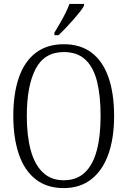

<svg xmlns="http://www.w3.org/2000/svg" viewBox="-20 -951 652 981"><path d="M305 10Q219 10 161.5 -35.5Q104 -81 76 -164Q48 -247 48 -359Q48 -473 76.5 -555Q105 -637 162.5 -681Q220 -725 306 -725Q391 -725 448 -682Q505 -639 534 -556.5Q563 -474 563 -358Q563 -245 533.5 -162.5Q504 -80 446.5 -35Q389 10 305 10ZM305 -30Q372 -30 413.5 -69.5Q455 -109 474.5 -182.5Q494 -256 494 -358Q494 -461 476 -534Q458 -607 416.5 -646Q375 -685 306 -685Q207 -685 162 -599Q117 -513 117 -358Q117 -257 137 -183.5Q157 -110 199 -70Q241 -30 305 -30ZM258 -784Q273 -809 287.5 -834Q302 -859 314.5 -884Q327 -909 335 -931H409V-921Q402 -908 387 -889Q372 -870 353 -848.5Q334 -827 315 -807Q296 -787 279 -771H258Z"/></svg>

Font: Noto Serif Khmer Condensed Light
Style: Regular
Weight: 300
Width: 3
Designer: Danh Hong and the Monotype Design Team
Foundry: Monotype Imaging Inc.
Version: Version 2.004